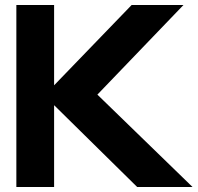

<svg xmlns="http://www.w3.org/2000/svg" viewBox="-20 -733 785 763"><path d="M745 10 367 -357 709 -713H503L195 -394V-713H45V10H195V-315L525 10Z"/></svg>

Font: Bluebird
Style: SfBdExt
Weight: 700
Designer: Jasper
Foundry: Cannot Into Space Fonts
Version: Version 0.98